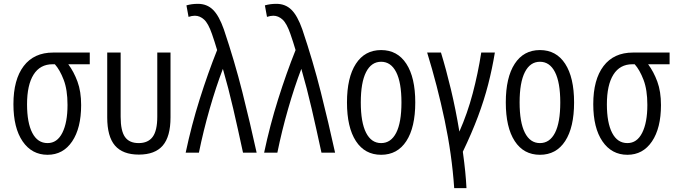

<svg xmlns="http://www.w3.org/2000/svg" viewBox="-20 -796 3530 1001"><path d="M228 11Q146 11 98 -59Q50 -129 50 -253Q50 -381 103.5 -451.5Q157 -522 257 -522H448V-461H336Q365 -422 384 -370.5Q403 -319 403 -248Q403 -128 356 -58.5Q309 11 228 11ZM228 -50Q278 -50 305 -103.5Q332 -157 332 -249Q332 -328 312 -380Q292 -432 266 -461H254Q189 -461 155 -407Q121 -353 121 -252Q121 -156 148.5 -103Q176 -50 228 -50Z M704 10Q620 10 579.5 -37Q539 -84 539 -184V-522H609V-187Q609 -114 631.5 -82Q654 -50 703 -50Q752 -50 776 -82.5Q800 -115 800 -188V-522H869V-184Q869 -84 828.5 -37Q788 10 704 10Z M948 0Q978 -142 1021 -278.5Q1064 -415 1112 -535Q1099 -579 1085 -619Q1066 -674 1044 -694Q1022 -714 996 -714Q981 -714 963 -708L952 -768Q966 -772 980.5 -774Q995 -776 1012 -776Q1059 -776 1090.5 -745Q1122 -714 1147 -643Q1203 -477 1243.5 -316Q1284 -155 1318 0H1247Q1221 -121 1196 -229Q1171 -337 1142 -437Q1106 -343 1073 -228Q1040 -113 1017 0Z M1357 0Q1387 -142 1430 -278.5Q1473 -415 1521 -535Q1508 -579 1494 -619Q1475 -674 1453 -694Q1431 -714 1405 -714Q1390 -714 1372 -708L1361 -768Q1375 -772 1389.5 -774Q1404 -776 1421 -776Q1468 -776 1499.5 -745Q1531 -714 1556 -643Q1612 -477 1652.5 -316Q1693 -155 1727 0H1656Q1630 -121 1605 -229Q1580 -337 1551 -437Q1515 -343 1482 -228Q1449 -113 1426 0Z M1967 11Q1882 11 1835.5 -60.5Q1789 -132 1789 -262Q1789 -392 1835.5 -463.5Q1882 -535 1967 -535Q2052 -535 2098.5 -463.5Q2145 -392 2145 -262Q2145 -132 2098.5 -60.5Q2052 11 1967 11ZM1967 -50Q2018 -50 2045.5 -103.5Q2073 -157 2073 -262Q2073 -366 2045.5 -420Q2018 -474 1967 -474Q1916 -474 1888.5 -420Q1861 -366 1861 -262Q1861 -158 1888.5 -104Q1916 -50 1967 -50Z M2348 185Q2336 9 2298 -170.5Q2260 -350 2207 -522H2279Q2306 -434 2331 -329.5Q2356 -225 2375 -110Q2417 -205 2444.5 -309Q2472 -413 2489 -522H2560Q2546 -437 2525 -355.5Q2504 -274 2472 -188.5Q2440 -103 2393 -5Q2401 53 2405.5 98.5Q2410 144 2412 185Z M2795 11Q2710 11 2663.5 -60.5Q2617 -132 2617 -262Q2617 -392 2663.5 -463.5Q2710 -535 2795 -535Q2880 -535 2926.5 -463.5Q2973 -392 2973 -262Q2973 -132 2926.5 -60.5Q2880 11 2795 11ZM2795 -50Q2846 -50 2873.5 -103.5Q2901 -157 2901 -262Q2901 -366 2873.5 -420Q2846 -474 2795 -474Q2744 -474 2716.5 -420Q2689 -366 2689 -262Q2689 -158 2716.5 -104Q2744 -50 2795 -50Z M3251 11Q3169 11 3121 -59Q3073 -129 3073 -253Q3073 -381 3126.5 -451.5Q3180 -522 3280 -522H3471V-461H3359Q3388 -422 3407 -370.5Q3426 -319 3426 -248Q3426 -128 3379 -58.5Q3332 11 3251 11ZM3251 -50Q3301 -50 3328 -103.5Q3355 -157 3355 -249Q3355 -328 3335 -380Q3315 -432 3289 -461H3277Q3212 -461 3178 -407Q3144 -353 3144 -252Q3144 -156 3171.5 -103Q3199 -50 3251 -50Z"/></svg>

Font: Ubuntu Sans Condensed
Style: Regular
Weight: 400
Width: 3
Designer: Dalton Maag Ltd
Foundry: Dalton Maag Ltd
Version: Version 1.006; ttfautohint (v1.8.4.7-5d5b)